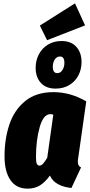

<svg xmlns="http://www.w3.org/2000/svg" viewBox="-20 -1102 533 1142"><path d="M493 -499 446 -168Q443 -152 443 -140Q443 -127 447.5 -119Q452 -111 462 -106L405 16Q360 12 325.5 -6.5Q291 -25 277 -58Q249 -19 218 0.5Q187 20 144 20Q77 20 42 -31Q7 -82 7 -172Q7 -276 36 -362Q65 -448 130 -501Q195 -554 298 -554Q399 -554 493 -499ZM194 -167Q194 -139 199 -128Q204 -117 215 -117Q226 -117 237 -129.5Q248 -142 261 -164L297 -420Q288 -423 279 -423Q238 -423 216 -345.5Q194 -268 194 -167ZM465 -733Q465 -689 446 -653Q427 -617 392 -596Q357 -575 311 -575Q254 -575 223 -609Q192 -643 192 -699Q192 -742 211 -778.5Q230 -815 265 -836.5Q300 -858 346 -858Q403 -858 434 -823.5Q465 -789 465 -733ZM294 -705Q294 -667 321 -667Q340 -667 351.5 -685.5Q363 -704 363 -728Q363 -766 337 -766Q317 -766 305.5 -747.5Q294 -729 294 -705ZM426 -1082 486 -951 260 -863 217 -950Z"/></svg>

Font: Fira Sans Extra Condensed Black
Style: Italic
Weight: 900
Width: 3
Italic angle: -8°
Designer: Carrois Corporate & Edenspiekermann AG
Foundry: Carrois Corporate GbR & Edenspiekermann AG
Version: Version 4.203